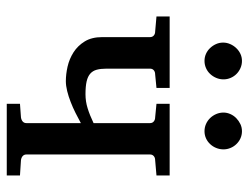

<svg xmlns="http://www.w3.org/2000/svg" viewBox="-104 -632 736 568"><g transform="rotate(90 264.0 -348.0)"><path d="M287.1 0V-39.1L327.1 -42Q334.5 -43 339.4 -47.1Q344.2 -51.3 344.2 -58.1V-219.2Q330.1 -211.4 314 -203.4Q297.9 -195.3 281.5 -189Q265.1 -182.6 249.3 -178.7Q233.4 -174.8 220.2 -174.8Q199.7 -174.8 177 -179.9Q154.3 -185.1 134.8 -197.5Q115.2 -210 102.5 -230.7Q89.8 -251.5 89.8 -282.2V-423.8Q89.8 -430.7 85.2 -434.8Q80.6 -439 73.2 -439L28.8 -442.9V-481.9H240.2V-442.9L200.2 -439Q192.4 -439 187.7 -434.8Q183.1 -430.7 183.1 -423.8V-294.9Q183.1 -277.8 186.3 -266.1Q189.5 -254.4 197.8 -247.1Q206.1 -239.7 220.7 -236.3Q235.4 -232.9 258.8 -232.9Q280.3 -232.9 300.5 -239.3Q320.8 -245.6 344.2 -256.8V-423.8Q344.2 -430.7 339.4 -434.8Q334.5 -439 327.1 -439L287.1 -442.9V-481.9H499V-442.9L454.1 -439Q446.3 -439 441.7 -434.8Q437 -430.7 437 -423.8V-58.1Q437 -51.3 441.7 -47.1Q446.3 -43 454.1 -42L499 -39.1V0ZM214.8 -641.1Q214.8 -629.9 210.4 -619.6Q206.1 -609.4 198.7 -601.6Q191.4 -593.8 181.4 -589.4Q171.4 -585 160.2 -585Q148.9 -585 139.2 -589.4Q129.4 -593.8 122.1 -601.6Q114.7 -609.4 110.4 -619.1Q106 -628.9 106 -640.1Q106 -650.9 110.4 -660.9Q114.7 -670.9 122.1 -678.7Q129.4 -686.5 139.2 -691.2Q148.9 -695.8 160.2 -695.8Q171.4 -695.8 181.4 -691.4Q191.4 -687 198.7 -679.7Q206.1 -672.4 210.4 -662.4Q214.8 -652.3 214.8 -641.1ZM421.9 -641.1Q421.9 -629.9 417.7 -619.6Q413.6 -609.4 406.2 -601.6Q398.9 -593.8 389.2 -589.4Q379.4 -585 368.2 -585Q356.9 -585 346.9 -589.4Q336.9 -593.8 329.3 -601.6Q321.8 -609.4 317.4 -619.6Q313 -629.9 313 -641.1Q313 -651.4 317.4 -661.4Q321.8 -671.4 329.6 -679Q337.4 -686.5 347.2 -691.2Q356.9 -695.8 368.2 -695.8Q379.4 -695.8 389.2 -691.4Q398.9 -687 406.2 -679.4Q413.6 -671.9 417.7 -661.9Q421.9 -651.9 421.9 -641.1Z"/></g></svg>

Font: Charis SIL
Style: Regular
Weight: 400
Foundry: SIL International
Version: Version 4.112